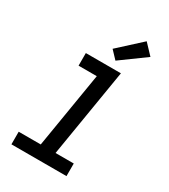

<svg xmlns="http://www.w3.org/2000/svg" viewBox="-235 -1103 1070 1214"><g transform="rotate(30 300.0 -496.0)"><path d="M52 0V-92H213L304 -643H171V-735H427L321 -92H454V0ZM357 -787 304 -843 467 -992 537 -918Z"/></g></svg>

Font: Iosevka Curly SmBdExObl
Style: Regular
Weight: 600
Width: 7
Italic angle: -9°
Monospace: yes
Designer: Belleve Invis
Foundry: Belleve Invis
Version: Version 11.1.0; ttfautohint (v1.8.3)